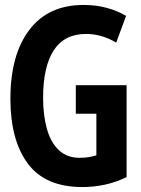

<svg xmlns="http://www.w3.org/2000/svg" viewBox="-20 -745 570 775"><path d="M312 10Q163 10 92.5 -84.5Q22 -179 22 -346Q22 -524 98.5 -624.5Q175 -725 317 -725Q369 -725 412 -713Q455 -701 489 -681L449 -573Q391 -608 327 -608Q240 -608 197 -542Q154 -476 154 -350Q154 -281 169 -226Q184 -171 217 -139.5Q250 -108 301 -108Q338 -108 369 -118V-286H286V-401H491V-30Q447 -9 403 0.5Q359 10 312 10Z"/></svg>

Font: Noto Sans Mono Condensed
Style: Bold
Weight: 700
Width: 3
Designer: Monotype Design Team
Foundry: Monotype Imaging Inc.
Version: Version 2.014